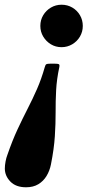

<svg xmlns="http://www.w3.org/2000/svg" viewBox="-56 -555 426 814"><path d="M295 -445Q295 -470 283 -490.5Q271 -511 250.5 -523Q230 -535 205 -535Q180.5 -535 160 -523Q139.5 -511 127.2 -490.5Q115 -470 115 -445Q115 -420.5 127.2 -400Q139.5 -379.5 159.8 -367.2Q180 -355 205 -355Q229.5 -355 250.2 -367.2Q271 -379.5 283 -400Q295 -420.5 295 -445ZM-25 102.5Q-29.5 114 -32.5 130Q-35.5 146 -35.5 159.5Q-35.5 190.5 -12 214.8Q11.5 239 54.5 239Q85 239 106.5 226Q128 213 141.2 191.2Q154.5 169.5 160 142Q173 76.5 176.5 22.8Q180 -31 179.8 -78.5Q179.5 -126 182 -172.8Q184.5 -219.5 195.5 -270.5Q197.5 -281 193.2 -283Q189 -285 176.5 -285H157Q144.5 -285 140.5 -282.8Q136.5 -280.5 134 -271Q119.5 -220 101 -177.8Q82.5 -135.5 61.2 -94.2Q40 -53 18 -5.8Q-4 41.5 -25 102.5Z"/></svg>

Font: Besley
Style: Bold Italic
Weight: 700
Italic angle: -13°
Designer: Owen Earl
Foundry: indestructible type*
Version: Version 2.001